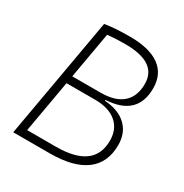

<svg xmlns="http://www.w3.org/2000/svg" viewBox="-164 -830 914 956"><g transform="rotate(30 293.0 -351.5)"><path d="M44.4 0 166.5 -693.4Q222.7 -703.1 310.1 -703.1Q422.4 -703.1 480.5 -661.1Q538.6 -619.1 538.6 -537.6Q538.6 -378.4 361.8 -369.1L361.3 -364.3Q440.9 -358.9 485.1 -317.4Q529.3 -275.9 529.3 -206.1Q529.3 -104.5 459.7 -52.2Q390.1 0 254.4 0ZM99.1 -43.9H264.2Q482.4 -43.9 482.4 -204.1Q482.4 -270.5 438.7 -307.4Q395 -344.2 316.4 -344.2H151.9ZM159.7 -388.2H322.3Q405.3 -388.2 448.5 -425.8Q491.7 -463.4 491.7 -536.1Q491.7 -659.2 308.6 -659.2Q251 -659.2 206.5 -654.3Z"/></g></svg>

Font: CaskaydiaCove NFP ExtraLight
Style: Italic
Weight: 200
Italic angle: -10°
Designer: Aaron Bell
Foundry: Saja Typeworks
Version: Version 2111.001; VTT 6.35;Nerd Fonts 3.1.1